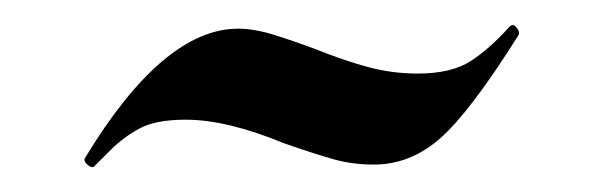

<svg xmlns="http://www.w3.org/2000/svg" viewBox="-20 -271 483 154"><path d="M389 -250 391 -251Q393 -251 395 -248Q397 -245 396 -243Q357 -181 333 -160Q309 -139 280 -139Q263 -139 248.5 -143Q234 -147 208 -156Q162 -175 129 -175Q105 -175 92 -168Q79 -161 68.5 -150.5Q58 -140 55 -137H54Q52 -137 49.5 -139.5Q47 -142 48 -144Q111 -248 171 -248Q184 -248 200 -243Q216 -238 232 -232Q257 -222 276 -217Q295 -212 315 -212Q342 -212 357.5 -222Q373 -232 389 -250Z"/></svg>

Font: Cormorant Garamond
Style: Bold
Weight: 700
Designer: Christian Thalmann (Catharsis Fonts)
Foundry: Catharsis Fonts
Version: Version 4.000